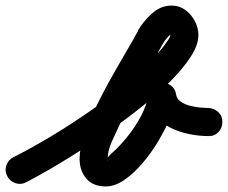

<svg xmlns="http://www.w3.org/2000/svg" viewBox="-58 -610 819 690"><path d="M36 45Q17 55 -3 48Q-23 41 -32 23Q-42 4 -35 -16Q-28 -36 -10 -45Q54 -77 128 -121.5Q202 -166 276 -218Q350 -270 414.5 -326Q479 -382 525 -437Q529 -443 541.5 -459.5Q554 -476 554 -484Q554 -486 549 -492Q548 -494 554.5 -491.5Q561 -489 559 -489Q557 -489 550 -482Q543 -475 536 -466Q529 -457 527 -451Q527 -451 526 -451Q526 -451 526 -451Q487 -378 446.5 -306Q406 -234 371 -160Q359 -135 344 -101.5Q329 -68 329 -40Q329 -28 330 -31Q331 -34 323 -39Q320 -42 319.5 -41.5Q319 -41 322 -41Q326 -41 331 -46.5Q336 -52 341 -57Q369 -81 398 -116.5Q427 -152 448.5 -192.5Q470 -233 475 -270Q478 -292 493 -302.5Q508 -313 525 -313Q542 -313 557 -302Q572 -291 575 -270Q577 -255 591 -245Q605 -235 624.5 -230Q644 -225 662 -223.5Q680 -222 691 -222Q691 -222 691 -222Q691 -222 691 -222Q712 -221 727 -206.5Q742 -192 741 -171Q741 -150 726.5 -135Q712 -120 691 -121Q658 -121 622.5 -128Q587 -135 555.5 -150.5Q524 -166 502 -192Q480 -218 475 -256Q472 -277 488.5 -288Q505 -299 525 -299Q545 -299 561.5 -288Q578 -277 575 -256Q571 -227 554 -187Q537 -147 511.5 -104Q486 -61 454.5 -24Q423 13 389 36.5Q355 60 322 60Q276 60 252 31.5Q228 3 228 -40Q228 -75 243.5 -121Q259 -167 283.5 -218.5Q308 -270 336.5 -321Q365 -372 392 -418Q419 -464 438 -499Q438 -499 438 -499Q437 -499 437 -499Q455 -531 487 -560.5Q519 -590 559 -590Q586 -590 607.5 -574.5Q629 -559 642 -534.5Q655 -510 655 -484Q655 -449 628 -407Q601 -365 556 -319.5Q511 -274 454 -228.5Q397 -183 336 -140Q275 -97 217.5 -60.5Q160 -24 112.5 3Q65 30 36 45Q36 45 36 45Q36 45 36 45Z"/></svg>

Font: FRB American Cursive Ultra
Style: Bold Italic
Weight: 1000
Italic angle: -25°
Version: Version 2.0;Modular Font Editor K font №1